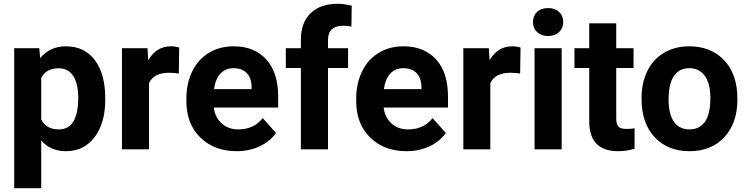

<svg xmlns="http://www.w3.org/2000/svg" viewBox="-20 -780 3905 1003"><path d="M529.8 -259.3Q529.8 -137.2 474.4 -63.7Q418.9 9.8 324.7 9.8Q244.6 9.8 195.3 -45.9V203.1H54.2V-528.3H185.1L189.9 -476.6Q241.2 -538.1 323.7 -538.1Q421.4 -538.1 475.6 -465.8Q529.8 -393.6 529.8 -266.6ZM388.7 -269.5Q388.7 -343.3 362.5 -383.3Q336.4 -423.3 286.6 -423.3Q220.2 -423.3 195.3 -372.6V-156.2Q221.2 -104 287.6 -104Q388.7 -104 388.7 -269.5Z M914.1 -396Q885.3 -399.9 863.3 -399.9Q783.2 -399.9 758.3 -345.7V0H617.2V-528.3H750.5L754.4 -465.3Q796.9 -538.1 872.1 -538.1Q895.5 -538.1 916 -531.7Z M1215.8 9.8Q1099.6 9.8 1026.6 -61.5Q953.6 -132.8 953.6 -251.5V-265.1Q953.6 -344.7 984.4 -407.5Q1015.1 -470.2 1071.5 -504.2Q1127.9 -538.1 1200.2 -538.1Q1308.6 -538.1 1370.8 -469.7Q1433.1 -401.4 1433.1 -275.9V-218.3H1096.7Q1103.5 -166.5 1137.9 -135.3Q1172.4 -104 1225.1 -104Q1306.6 -104 1352.5 -163.1L1421.9 -85.4Q1390.1 -40.5 1335.9 -15.4Q1281.7 9.8 1215.8 9.8ZM1199.7 -423.8Q1157.7 -423.8 1131.6 -395.5Q1105.5 -367.2 1098.1 -314.5H1294.4V-325.7Q1293.5 -372.6 1269 -398.2Q1244.6 -423.8 1199.7 -423.8Z M1551.8 0V-424.8H1473.1V-528.3H1551.8V-573.2Q1551.8 -662.1 1602.8 -711.2Q1653.8 -760.3 1745.6 -760.3Q1774.9 -760.3 1817.4 -750.5L1815.9 -641.1Q1798.3 -645.5 1772.9 -645.5Q1693.4 -645.5 1693.4 -570.8V-528.3H1798.3V-424.8H1693.4V0Z M2103 9.8Q1986.8 9.8 1913.8 -61.5Q1840.8 -132.8 1840.8 -251.5V-265.1Q1840.8 -344.7 1871.6 -407.5Q1902.3 -470.2 1958.7 -504.2Q2015.1 -538.1 2087.4 -538.1Q2195.8 -538.1 2258.1 -469.7Q2320.3 -401.4 2320.3 -275.9V-218.3H1983.9Q1990.7 -166.5 2025.1 -135.3Q2059.6 -104 2112.3 -104Q2193.8 -104 2239.7 -163.1L2309.1 -85.4Q2277.3 -40.5 2223.1 -15.4Q2168.9 9.8 2103 9.8ZM2086.9 -423.8Q2044.9 -423.8 2018.8 -395.5Q1992.7 -367.2 1985.4 -314.5H2181.6V-325.7Q2180.7 -372.6 2156.2 -398.2Q2131.8 -423.8 2086.9 -423.8Z M2697.3 -396Q2668.5 -399.9 2646.5 -399.9Q2566.4 -399.9 2541.5 -345.7V0H2400.4V-528.3H2533.7L2537.6 -465.3Q2580.1 -538.1 2655.3 -538.1Q2678.7 -538.1 2699.2 -531.7Z M2914.1 0H2772.5V-528.3H2914.1ZM2764.2 -665Q2764.2 -696.8 2785.4 -717.3Q2806.6 -737.8 2843.3 -737.8Q2879.4 -737.8 2900.9 -717.3Q2922.4 -696.8 2922.4 -665Q2922.4 -632.8 2900.6 -612.3Q2878.9 -591.8 2843.3 -591.8Q2807.6 -591.8 2785.9 -612.3Q2764.2 -632.8 2764.2 -665Z M3199.2 -658.2V-528.3H3289.6V-424.8H3199.2V-161.1Q3199.2 -131.8 3210.4 -119.1Q3221.7 -106.4 3253.4 -106.4Q3276.9 -106.4 3294.9 -109.9V-2.9Q3253.4 9.8 3209.5 9.8Q3061 9.8 3058.1 -140.1V-424.8H2981V-528.3H3058.1V-658.2Z M3331.5 -269Q3331.5 -347.7 3361.8 -409.2Q3392.1 -470.7 3449 -504.4Q3505.9 -538.1 3581.1 -538.1Q3688 -538.1 3755.6 -472.7Q3823.2 -407.2 3831.1 -294.9L3832 -258.8Q3832 -137.2 3764.2 -63.7Q3696.3 9.8 3582 9.8Q3467.8 9.8 3399.7 -63.5Q3331.5 -136.7 3331.5 -262.7ZM3472.7 -258.8Q3472.7 -183.6 3501 -143.8Q3529.3 -104 3582 -104Q3633.3 -104 3662.1 -143.3Q3690.9 -182.6 3690.9 -269Q3690.9 -342.8 3662.1 -383.3Q3633.3 -423.8 3581.1 -423.8Q3529.3 -423.8 3501 -383.5Q3472.7 -343.3 3472.7 -258.8Z"/></svg>

Font: Shabnam FD
Style: Bold-FD
Weight: 700
Foundry: DejaVu fonts team - Redesigned by Saber Rastikerdar - Based on Vazir font
Version: Version 5.0.1